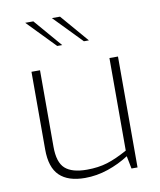

<svg xmlns="http://www.w3.org/2000/svg" viewBox="-86 -833 755 907"><g transform="rotate(-10 292.0 -379.5)"><path d="M86 -159V-532H127V-165Q127 -90 160 -60.5Q193 -31 264 -31Q319 -31 362.5 -44.5Q406 -58 460 -88V-532H501V0H472L460 -61Q414 -31 359.5 -12.5Q305 6 249 6Q168 6 127 -33.5Q86 -73 86 -159ZM97 -765H136L251 -631H227ZM225 -765H264L379 -631H355Z"/></g></svg>

Font: Exo ExtraLight
Style: Regular
Weight: 275
Designer: Natanael Gama
Foundry: Natanael Gama
Version: Version 1.500; ttfautohint (v1.6)